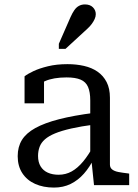

<svg xmlns="http://www.w3.org/2000/svg" viewBox="-20 -837 623 868"><path d="M407 -327V-274Q346 -266 302 -256Q258 -246 229 -234Q200 -222 183 -207Q166 -192 159 -173Q152 -154 152 -132Q152 -104 163.5 -85Q175 -66 196 -56.5Q217 -47 245 -47Q277 -47 304 -62Q331 -77 356 -107Q381 -137 405 -182L406 -123Q386 -82 359.5 -52Q333 -22 299.5 -5.5Q266 11 224 11Q176 11 139 -5.5Q102 -22 81 -54Q60 -86 60 -131Q60 -173 79 -204Q98 -235 139.5 -258Q181 -281 247 -298Q313 -315 407 -327ZM405 0 393 -116 388 -122V-383Q388 -421 378 -444Q368 -467 344.5 -477Q321 -487 281 -487Q221 -487 183 -470Q145 -453 126 -434Q126 -442 130 -450.5Q134 -459 141 -466.5Q148 -474 157.5 -479Q167 -484 179 -486V-370H91V-492Q105 -503 131.5 -515.5Q158 -528 197 -537.5Q236 -547 285 -547Q325 -547 360 -539Q395 -531 421 -513Q447 -495 462 -466Q477 -437 477 -395V-93Q477 -79 487 -71Q497 -63 515 -59.5Q533 -56 559 -53L564 -52V0ZM299 -760Q307 -778 316 -791Q325 -804 337 -810.5Q349 -817 364 -817Q387 -817 400 -804Q413 -791 413 -773Q413 -762 408 -751Q403 -740 395 -729Q387 -718 376 -708L276 -616H246V-639Z"/></svg>

Font: Roboto Serif
Style: Regular
Weight: 400
Designer: Greg Gazdowicz
Foundry: Commercial Type
Version: Version 1.008